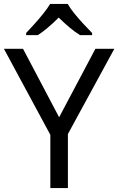

<svg xmlns="http://www.w3.org/2000/svg" viewBox="-20 -964 606 984"><path d="M283 -363 469 -714H566L328 -277V0H238V-273L0 -714H98ZM327 -944Q339 -922 361.5 -894.5Q384 -867 408.5 -840.5Q433 -814 452 -795V-784H390Q364 -800 336 -823.5Q308 -847 281 -874Q254 -847 227 -824Q200 -801 174 -784H114V-795Q133 -815 156.5 -841Q180 -867 202 -894.5Q224 -922 237 -944Z"/></svg>

Font: Noto Sans Malayalam
Style: Regular
Weight: 400
Designer: Jelle Bosma - Monotype Design Team
Foundry: Monotype Imaging Inc.
Version: Version 2.103